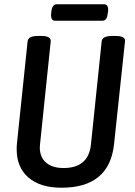

<svg xmlns="http://www.w3.org/2000/svg" viewBox="-20 -870 630 897"><path d="M267 7Q168 7 113 -40.5Q58 -88 58 -171Q58 -178 58 -184.5Q58 -191 59 -198L109 -677Q112 -702 157 -702H173Q219 -702 217 -677L167 -196Q166 -188 166 -181Q166 -136 195 -110.5Q224 -85 277 -85Q394 -85 405 -196L455 -677Q458 -702 504 -702H520Q567 -702 564 -677L513 -198Q492 7 267 7ZM238 -773Q216 -773 219 -806L220 -817Q224 -850 245 -850H466Q488 -850 485 -817L483 -806Q480 -773 458 -773Z"/></svg>

Font: Asap Condensed Condensed Medium
Style: Italic
Weight: 500
Width: 3
Italic angle: -6°
Designer: Pablo Cosgaya
Foundry: Omnibus-Type
Version: Version 3.001; ttfautohint (v1.8.4.7-5d5b)